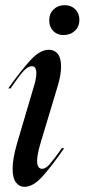

<svg xmlns="http://www.w3.org/2000/svg" viewBox="-20 -713 328 745"><path d="M170 -520Q191 -520 204 -504Q217 -488 217 -455Q217 -421 203 -376L137 -157Q124 -112 124 -89Q124 -58 144 -58Q157 -58 172.5 -75.5Q188 -93 220 -138H229Q180 -67 144 -27.5Q108 12 75 12Q55 12 42 -5Q29 -22 29 -58Q29 -98 46 -156L113 -383Q121 -410 121 -429Q121 -456 104 -456Q88 -456 70.5 -436.5Q53 -417 21 -370H12Q64 -443 100 -481.5Q136 -520 170 -520ZM171 -634Q171 -660 188 -676.5Q205 -693 231 -693Q256 -693 272 -677Q288 -661 288 -636Q288 -610 270.5 -593.5Q253 -577 226 -577Q202 -577 186.5 -593Q171 -609 171 -634Z"/></svg>

Font: Nyght Serif Italic
Style: Regular
Weight: 400
Italic angle: -16°
Designer: Maksym Kobuzan
Version: Version 0.410